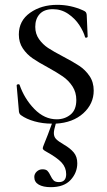

<svg xmlns="http://www.w3.org/2000/svg" viewBox="-20 -500 442 795"><path d="M211 12Q203 39 203 51Q203 66 212 75.5Q221 85 245 99Q271 114 285.5 131.5Q300 149 300 176Q300 215 272.5 245Q245 275 190 275Q159 275 140.5 264.5Q122 254 122 233Q122 220 132 210.5Q142 201 156 201Q170 201 176.5 207.5Q183 214 189 227Q195 240 202 247Q209 254 224 254Q254 254 254 221Q254 194 235.5 173.5Q217 153 170 127Q157 120 157 114Q157 110 162 98Q177 62 195 12Q157 12 123 2.5Q89 -7 67 -23Q58 -29 58 -43L49 -146Q49 -150 54 -151Q59 -152 61 -149Q81 -91 122.5 -48.5Q164 -6 215 -6Q248 -6 272 -25.5Q296 -45 296 -86Q296 -118 280 -142.5Q264 -167 240 -183.5Q216 -200 178 -221Q139 -242 115 -258.5Q91 -275 74.5 -299.5Q58 -324 58 -357Q58 -414 104.5 -447Q151 -480 217 -480Q273 -480 324 -457Q333 -453 335.5 -449.5Q338 -446 339 -439L343 -349Q343 -345 338 -344Q333 -343 332 -347Q326 -369 308.5 -396Q291 -423 262.5 -442.5Q234 -462 199 -462Q163 -462 144.5 -442Q126 -422 126 -389Q126 -360 141.5 -338Q157 -316 179 -301.5Q201 -287 241 -266Q283 -244 308 -227.5Q333 -211 350.5 -185.5Q368 -160 368 -125Q368 -70 325 -31Q282 8 211 12Z"/></svg>

Font: Cormorant SC Medium
Style: Regular
Weight: 500
Designer: Christian Thalmann (Catharsis Fonts)
Version: Version 3.000